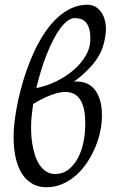

<svg xmlns="http://www.w3.org/2000/svg" viewBox="-20 -762 475 802"><path d="M356.9 -589.4Q358.4 -617.7 354 -636.5Q349.6 -655.3 340.6 -666.5Q331.5 -677.7 319.1 -682.1Q306.6 -686.5 293 -686.5Q277.8 -686.5 262.2 -675Q246.6 -663.6 231.4 -643.1Q216.3 -622.6 202.1 -594.7Q188 -566.9 175 -534.4Q162.1 -502 151.1 -466.1Q140.1 -430.2 131.8 -394Q178.7 -403.8 219 -424.3Q259.3 -444.8 289.6 -471.4Q319.8 -498 337.6 -528.6Q355.5 -559.1 356.9 -589.4ZM335 -214.8Q339.4 -281.2 326.9 -319.8Q314.5 -358.4 286.4 -371.1Q258.3 -383.8 215.8 -372.3Q173.3 -360.8 118.7 -328.1Q116.2 -310.5 114 -293.5Q111.8 -276.4 110.8 -260.3Q109.4 -237.8 110.1 -212.4Q110.8 -187 114.7 -162.1Q118.7 -137.2 126 -114.3Q133.3 -91.3 145 -73.7Q156.7 -56.2 172.9 -45.7Q189 -35.2 210.9 -35.2Q241.2 -35.2 263.7 -52Q286.1 -68.8 301.5 -95Q316.9 -121.1 325 -152.8Q333 -184.6 335 -214.8ZM422.4 -633.3Q419.9 -603.5 412.8 -577.1Q405.8 -550.8 390.6 -525.4Q375.5 -500 350.8 -474.4Q326.2 -448.7 289.1 -420.9Q314 -423.3 336.4 -415.8Q358.9 -408.2 375.2 -388.4Q391.6 -368.7 399.9 -335.7Q408.2 -302.7 404.8 -254.9Q402.8 -227.5 394.8 -196.5Q386.7 -165.5 372.6 -134.8Q358.4 -104 338.9 -76.2Q319.3 -48.3 294.2 -26.9Q269 -5.4 239 7.3Q209 20 173.8 20Q144.5 20 122.3 9.3Q100.1 -1.5 84.2 -19.8Q68.4 -38.1 58.1 -63.2Q47.9 -88.4 42.7 -116.9Q37.6 -145.5 36.9 -176.5Q36.1 -207.5 39.1 -237.8Q42 -269 48.8 -307.4Q55.7 -345.7 66.4 -387Q77.1 -428.2 92 -470.7Q106.9 -513.2 125.7 -552.5Q144.5 -591.8 167.7 -626.5Q190.9 -661.1 218.3 -686.8Q245.6 -712.4 277.3 -727.3Q309.1 -742.2 345.2 -742.2Q364.7 -742.2 379.9 -732.9Q395 -723.6 404.8 -708.3Q414.6 -692.9 418.9 -673.3Q423.3 -653.8 422.4 -633.3Z"/></svg>

Font: GentiumAlt
Style: Italic
Weight: 400
Italic angle: -7°
Designer: J. Victor Gaultney
Version: Version 1.02; 2005; OFL release